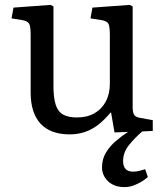

<svg xmlns="http://www.w3.org/2000/svg" viewBox="-20 -534 655 783"><path d="M487 229Q459 229 438.5 218Q418 207 407 188.5Q396 170 396 149Q396 115 412 88.5Q428 62 452.5 41Q477 20 502 4L447 6L433 -75H431Q405 -44 379.5 -24.5Q354 -5 325.5 4.5Q297 14 264 14Q186 14 145.5 -29.5Q105 -73 105 -157V-390Q105 -426 99 -437Q93 -448 71 -452L27 -459L35 -503L186 -514L198 -508V-183Q198 -136 207 -107.5Q216 -79 237 -67Q258 -55 294 -55Q335 -55 365 -72Q395 -89 411.5 -120Q428 -151 428 -193V-390Q428 -425 422.5 -436.5Q417 -448 394 -452L349 -459L357 -503L509 -514L521 -508V-98Q521 -74 527.5 -65Q534 -56 553 -53L603 -44V0L560 2Q531 27 506.5 57Q482 87 482 123Q482 144 492 155Q502 166 523 166Q537 166 549.5 162.5Q562 159 572 156L583 188Q572 198 556 207.5Q540 217 523 223Q506 229 487 229Z"/></svg>

Font: Literata 18pt
Style: Regular
Weight: 400
Designer: Latin by Veronika Burian and Jose Scaglione. Greek by Irene Vlachou. Cyrillic by Vera Evstafieva.
Foundry: TypeTogether
Version: Version 3.103;gftools[0.9.29]